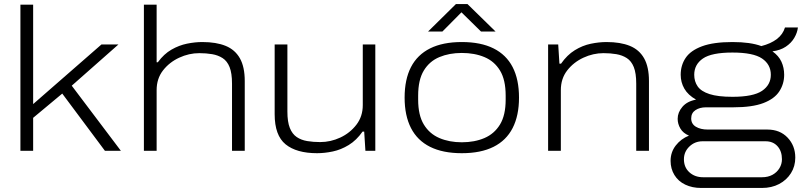

<svg xmlns="http://www.w3.org/2000/svg" viewBox="-20 -746 3980 950"><path d="M81 0V-723H144V-231L482 -526H566L335 -322L578 0H499L288 -283L144 -163V0Z M692 0V-723H755V-438H761Q791 -479 828.5 -500.5Q866 -522 905.5 -530Q945 -538 981 -538Q1050 -538 1096.5 -519Q1143 -500 1167 -457.5Q1191 -415 1191 -345V0H1128V-332Q1128 -384 1116 -414Q1104 -444 1081.5 -458.5Q1059 -473 1029.5 -478Q1000 -483 966 -483Q915 -483 866.5 -460.5Q818 -438 786.5 -397.5Q755 -357 755 -300V0Z M1549 12Q1447 12 1393 -32Q1339 -76 1339 -181V-526H1402V-194Q1402 -143 1414 -113Q1426 -83 1448 -68Q1470 -53 1500 -48Q1530 -43 1564 -43Q1616 -43 1664 -65.5Q1712 -88 1743.5 -129Q1775 -170 1775 -226V-526H1837V0H1788L1782 -95H1774Q1744 -52 1705.5 -28.5Q1667 -5 1626.5 3.5Q1586 12 1549 12Z M2265 12Q2171 12 2108 -19.5Q2045 -51 2013.5 -112.5Q1982 -174 1982 -263Q1982 -353 2013.5 -414Q2045 -475 2108 -506.5Q2171 -538 2265 -538Q2359 -538 2422 -506.5Q2485 -475 2516.5 -414Q2548 -353 2548 -263Q2548 -174 2516.5 -112.5Q2485 -51 2422 -19.5Q2359 12 2265 12ZM2265 -42Q2328 -42 2377 -63Q2426 -84 2454 -130Q2482 -176 2482 -253V-273Q2482 -351 2454 -397Q2426 -443 2377 -463.5Q2328 -484 2265 -484Q2203 -484 2154 -463.5Q2105 -443 2077 -397Q2049 -351 2049 -273V-253Q2049 -176 2077 -130Q2105 -84 2154 -63Q2203 -42 2265 -42ZM2098 -590 2236 -726H2293L2432 -590H2360L2248 -700H2278L2169 -590Z M2692 0V-526H2742L2748 -431H2756Q2786 -474 2824 -497.5Q2862 -521 2903 -529.5Q2944 -538 2981 -538Q3050 -538 3096.5 -519Q3143 -500 3167 -457.5Q3191 -415 3191 -345V0H3128V-332Q3128 -384 3116 -414Q3104 -444 3081.5 -458.5Q3059 -473 3029.5 -478Q3000 -483 2966 -483Q2915 -483 2866.5 -460.5Q2818 -438 2786.5 -397.5Q2755 -357 2755 -300V0Z M3449 184Q3405 184 3370.5 167.5Q3336 151 3317 120Q3298 89 3298 50Q3298 7 3323.5 -26Q3349 -59 3389 -75Q3360 -87 3346.5 -110Q3333 -133 3333 -158Q3333 -190 3356.5 -217.5Q3380 -245 3424 -253Q3384 -276 3366 -307.5Q3348 -339 3348 -376Q3348 -423 3372.5 -459.5Q3397 -496 3453.5 -517Q3510 -538 3604 -538Q3649 -538 3684.5 -533Q3720 -528 3747 -518Q3794 -530 3824 -553Q3854 -576 3864 -610H3928Q3925 -584 3910 -558.5Q3895 -533 3868 -515Q3841 -497 3802 -492Q3833 -470 3846.5 -440.5Q3860 -411 3860 -376Q3860 -331 3836 -294Q3812 -257 3757 -236Q3702 -215 3608 -215H3473Q3442 -215 3421 -201Q3400 -187 3400 -160Q3400 -133 3423 -119Q3446 -105 3482 -105H3777Q3839 -105 3877 -65Q3915 -25 3915 34Q3915 77 3893.5 111Q3872 145 3835 164.5Q3798 184 3750 184ZM3459 131H3750Q3780 131 3802 119Q3824 107 3836.5 86.5Q3849 66 3849 42Q3849 2 3827 -22.5Q3805 -47 3768 -47H3456Q3418 -47 3391 -21Q3364 5 3364 42Q3364 82 3391 106.5Q3418 131 3459 131ZM3604 -267Q3707 -267 3750.5 -296.5Q3794 -326 3794 -376Q3794 -427 3750.5 -456.5Q3707 -486 3604 -486Q3501 -486 3458 -456.5Q3415 -427 3415 -376Q3415 -343 3432 -318.5Q3449 -294 3490.5 -280.5Q3532 -267 3604 -267Z"/></svg>

Font: Archivo Expanded ExtraLight
Style: Regular
Weight: 250
Width: 7
Designer: Hector Gatti
Foundry: Omnibus-Type
Version: Version 2.001